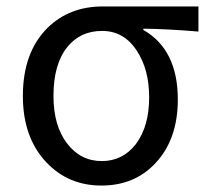

<svg xmlns="http://www.w3.org/2000/svg" viewBox="-20 -563 650 596"><path d="M124 -59Q51 -136 51 -265Q51 -400 127 -476Q195 -543 299 -543H596V-465Q502 -473 425 -474V-470Q532 -409 532 -254Q532 -131 463 -57Q398 13 295 13Q192 13 124 -59ZM402 -116Q443 -171 443 -261Q443 -347 405 -405Q365 -467 297 -467Q229 -467 189 -417Q146 -364 146 -265Q146 -173 188 -118Q230 -63 296 -63Q361 -63 402 -116Z"/></svg>

Font: Source Han Sans K Regular
Style: Regular
Weight: 400
Designer: Ryoko NISHIZUKA  (kana & ideographs); Paul D. Hunt (Latin, Greek & Cyrillic); Wenlong ZHANG  (bopomofo); Sandoll Communi
Foundry: Adobe Systems Incorporated
Version: Version 1.00 July 18, 2014, initial release